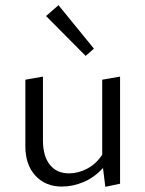

<svg xmlns="http://www.w3.org/2000/svg" viewBox="-20 -716 562 742"><path d="M444 -420V-6L387 6L378 -67Q346 -31 304 -13Q262 5 219 5Q156 5 117 -37Q78 -79 78 -151V-408L146 -420V-173Q146 -113 172.5 -79.5Q199 -46 247 -46Q282 -46 316.5 -64Q351 -82 375 -118V-408ZM158 -654 206 -696 343 -528 311 -500Z"/></svg>

Font: Ysabeau
Style: Regular
Weight: 400
Designer: Christian Thalmann (Catharsis Fonts)
Version: Version 0.003